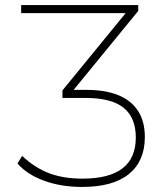

<svg xmlns="http://www.w3.org/2000/svg" viewBox="-20 -739 670 767"><path d="M49.8 -85.9 68.4 -116.2Q118.2 -69.3 175.3 -47.4Q232.4 -25.4 309.6 -25.4Q522.5 -25.4 522.5 -189.5Q522.5 -269.5 473.6 -308.6Q424.8 -347.7 322.3 -347.7H229.5V-377.9L498 -706.1V-686.5H64.5V-718.8H532.2V-695.3L263.7 -367.2L266.6 -379.9H327.1Q399.4 -379.9 451.2 -359.4Q502.9 -338.9 530.8 -296.9Q558.6 -254.9 558.6 -191.4Q558.6 -95.7 495.1 -43.9Q431.6 7.8 308.6 7.8Q223.6 7.8 155.8 -17.1Q87.9 -42 49.8 -85.9Z"/></svg>

Font: Min Sans VF VF
Style: Regular
Weight: 400
Designer: Jinseong-Kim, NotoSansCJK, Nunito
Foundry: Jinseong-Kim
Version: Version 1.420;Glyphs 3.1.2 (3151)